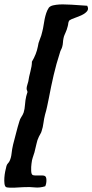

<svg xmlns="http://www.w3.org/2000/svg" viewBox="-25 -798 426 885"><path d="M377 -771.5Q384.8 -756.8 376.5 -746.6Q368.2 -736.3 353 -729Q337.9 -721.7 320.8 -715.8Q303.7 -710 294.9 -704.1Q290 -697.3 289.6 -690.4Q289.1 -683.6 287.1 -676.8Q285.2 -668 282.7 -661.6Q280.3 -655.3 277.8 -649.4Q275.4 -643.6 272.5 -637.2Q269.5 -630.9 267.6 -621.1Q265.6 -611.3 265.1 -601.6Q264.6 -591.8 261.7 -582Q259.8 -575.2 256.3 -568.8Q252.9 -562.5 251 -554.7Q234.4 -503.9 222.2 -451.2Q210 -398.4 200.2 -345.7Q196.3 -327.1 192.4 -308.1Q188.5 -289.1 182.6 -269.5Q177.7 -250 175.3 -231Q172.9 -211.9 167 -194.3Q165 -186.5 161.1 -180.7Q157.2 -174.8 154.3 -168Q146.5 -152.3 143.1 -134.8Q139.6 -117.2 133.8 -95.7Q129.9 -82 126 -71.8Q122.1 -61.5 120.1 -43Q118.2 -29.3 118.7 -11.7Q119.1 5.9 126 8.8Q129.9 10.7 137.2 10.7Q144.5 10.7 152.3 10.7Q160.2 10.7 168 10.7Q175.8 10.7 180.7 12.7Q188.5 15.6 189 31.2Q189.5 46.9 183.6 60.5Q158.2 68.4 135.7 65.9Q113.3 63.5 88.9 64.5Q83 64.5 70.3 65.4Q57.6 66.4 43.9 66.9Q30.3 67.4 18.6 66.9Q6.8 66.4 2.9 64.5Q-2.9 60.5 -4.4 48.3Q-5.9 36.1 -4.9 21.5Q-3.9 6.8 -1 -7.8Q2 -22.5 4.9 -33.2Q6.8 -40 12.2 -45.9Q17.6 -51.8 19.5 -56.6Q26.4 -71.3 28.3 -90.3Q30.3 -109.4 35.2 -130.9Q43 -159.2 49.3 -185.1Q55.7 -210.9 64.5 -239.3Q67.4 -250 73.7 -259.3Q80.1 -268.6 84 -279.3Q88.9 -294.9 90.3 -315.9Q91.8 -336.9 95.7 -353.5Q96.7 -359.4 98.6 -363.8Q100.6 -368.2 101.6 -373Q101.6 -377.9 99.6 -381.3Q97.7 -384.8 97.7 -389.6Q97.7 -396.5 100.6 -405.8Q103.5 -415 105.5 -422.9Q108.4 -443.4 115.2 -468.8Q122.1 -494.1 122.1 -513.7Q142.6 -547.9 149.4 -583Q151.4 -599.6 158.7 -616.7Q166 -633.8 169.9 -652.3Q173.8 -667 175.8 -681.2Q177.7 -695.3 180.7 -709.5Q183.6 -723.6 188 -737.3Q192.4 -751 200.2 -762.7Q207 -770.5 220.2 -773.4Q233.4 -776.4 248.5 -777.3Q263.7 -778.3 278.8 -777.3Q293.9 -776.4 304.7 -776.4Q323.2 -775.4 341.3 -773.9Q359.4 -772.5 377 -771.5Z"/></svg>

Font: Trade Winds
Style: Regular
Weight: 400
Designer: Squid
Foundry: Font Diner, Inc DBA Sideshow
Version: Version 1.000